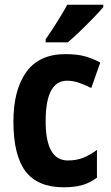

<svg xmlns="http://www.w3.org/2000/svg" viewBox="-20 -837 472 816"><path d="M251 -41Q140 -41 88.5 -109Q37 -177 37 -321Q37 -454 91.5 -530.5Q146 -607 258 -607Q309 -607 343.5 -597Q378 -587 406 -571L368 -463Q338 -478 313.5 -486Q289 -494 265 -494Q174 -494 174 -322Q174 -155 268 -155Q304 -155 332.5 -166Q361 -177 392 -200V-82Q361 -59 328 -50Q295 -41 251 -41ZM419 -807Q404 -789 377.5 -761.5Q351 -734 321.5 -705.5Q292 -677 268 -657H174V-670Q199 -706 223.5 -745Q248 -784 266 -817H419Z"/></svg>

Font: Noto Sans Tamil UI Condensed
Style: Bold
Weight: 700
Width: 3
Designer: Jelle Bosma - Monotype Design Team
Foundry: Monotype Imaging Inc.
Version: Version 2.004; ttfautohint (v1.8.4.7-5d5b)